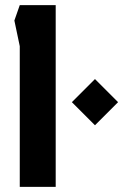

<svg xmlns="http://www.w3.org/2000/svg" viewBox="-20 -728 500 748"><path d="M57 0V-548L36 -648L57 -708H197V0ZM350 -240 260 -330 350 -420 440 -330Z"/></svg>

Font: Rowdies Light
Style: Regular
Weight: 300
Designer: Jaikishan Patel
Version: Version 1.000; ttfautohint (v1.8.3)